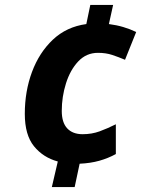

<svg xmlns="http://www.w3.org/2000/svg" viewBox="-20 -744 591 774"><path d="M189 10 213 -93Q154 -109 117 -154.5Q80 -200 80 -285Q80 -376 109 -454Q138 -532 193 -584Q248 -636 328 -647L344 -724H436L419 -647Q450 -643 477 -635Q504 -627 529 -615L484 -503Q458 -514 432.5 -522.5Q407 -531 375 -531Q328 -531 295.5 -496.5Q263 -462 246 -408Q229 -354 229 -297Q229 -250 251 -226.5Q273 -203 313 -203Q350 -203 381.5 -214.5Q413 -226 447 -243V-123Q416 -106 380.5 -96Q345 -86 301 -84L281 10Z"/></svg>

Font: BC Sans
Style: Bold Italic
Weight: 700
Italic angle: -12°
Designer: Monotype Design Team
Province of B.C.
Foundry: Monotype Imaging Inc.
Version: Version 2.000;GOOG;noto-source:20170915:90ef993387c0